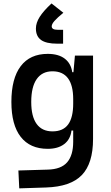

<svg xmlns="http://www.w3.org/2000/svg" viewBox="-20 -832 626 1086"><path d="M88.9 233.4 84 132.3 250 127.4Q325.7 125.5 359.9 85.9Q394 46.4 394 -30.3V-408.2L403.8 -517.6H506.3V-45.9Q506.3 92.3 442.9 158.2Q379.4 224.1 240.2 228.5ZM250 9.8Q149.9 9.8 97.2 -57.9Q44.4 -125.5 44.4 -255.4Q44.4 -388.2 97.2 -457.8Q149.9 -527.3 250 -527.3Q310.5 -527.3 345.9 -500.5Q381.3 -473.6 388.7 -423.8H427.7L394 -271Q394 -349.6 364.5 -389.2Q335 -428.7 276.9 -428.7Q218.3 -428.7 187.5 -384.5Q156.7 -340.3 156.7 -255.4Q156.7 -172.9 187.3 -130.9Q217.8 -88.9 276.9 -88.9Q336.9 -88.9 365.5 -128.2Q394 -167.5 394 -246.1L429.2 -93.8H384.3Q378.4 -43.9 343.3 -17.1Q308.1 9.8 250 9.8ZM271.5 -812.5 338.4 -759.8Q303.7 -731.4 288.1 -713.6Q272.5 -695.8 272.5 -683.1Q272.5 -663.6 305.2 -663.6H336.9V-585H303.2Q241.7 -585 212.4 -605.7Q183.1 -626.5 183.1 -670.9Q183.1 -702.6 204.6 -736.6Q226.1 -770.5 271.5 -812.5Z"/></svg>

Font: Cascadia Code Medium
Style: Regular
Weight: 500
Monospace: yes
Designer: Aaron Bell
Foundry: Saja Typeworks
Version: Version 2407.024